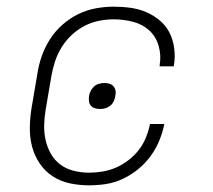

<svg xmlns="http://www.w3.org/2000/svg" viewBox="-20 -548 640 576"><path d="M247 8Q218 8 189.5 2Q161 -4 137.5 -19.5Q114 -35 98.5 -58.5Q83 -82 76 -109Q69 -136 69.5 -166Q70 -196 75 -226L92 -326Q96 -353 105 -379Q114 -405 129.5 -429.5Q145 -454 167 -473.5Q189 -493 214.5 -505.5Q240 -518 267.5 -523Q295 -528 321 -528Q347 -528 372 -524.5Q397 -521 419 -511.5Q441 -502 459.5 -486.5Q478 -471 488.5 -450Q499 -429 502.5 -404Q506 -379 502 -354Q502 -353 501.5 -351.5Q501 -350 501 -349H459Q459 -350 459 -351Q459 -352 459 -353Q464 -382 456 -410Q448 -438 428 -456.5Q408 -475 379.5 -482.5Q351 -490 321 -490Q299 -490 276.5 -485.5Q254 -481 233 -470Q212 -459 194.5 -442.5Q177 -426 164.5 -405.5Q152 -385 145 -363.5Q138 -342 134 -319L117 -219Q113 -196 112.5 -172.5Q112 -149 117 -127Q122 -105 133 -86Q144 -67 161.5 -54Q179 -41 201.5 -35.5Q224 -30 247 -30Q268 -30 288.5 -33.5Q309 -37 328.5 -45.5Q348 -54 366 -68Q384 -82 397 -99Q410 -116 418 -136Q426 -156 430 -176H473Q468 -151 458 -126.5Q448 -102 432 -80Q416 -58 394.5 -40.5Q373 -23 348.5 -11.5Q324 0 298.5 4Q273 8 247 8ZM281 -221Q273 -221 265.5 -223Q258 -225 253 -230.5Q248 -236 247 -243.5Q246 -251 247 -259Q248 -267 252 -275Q256 -283 262 -288.5Q268 -294 276.5 -296.5Q285 -299 293 -299Q301 -299 308 -297Q315 -295 320 -289.5Q325 -284 326.5 -276.5Q328 -269 326 -261Q325 -253 321.5 -245Q318 -237 311.5 -231.5Q305 -226 297 -223.5Q289 -221 281 -221Z"/></svg>

Font: Iosevka Etoile XLtObl
Style: Regular
Weight: 200
Italic angle: -9°
Designer: Belleve Invis
Foundry: Belleve Invis
Version: Version 15.5.2; ttfautohint (v1.8.4)